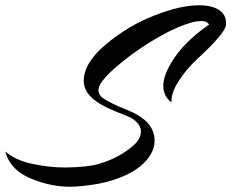

<svg xmlns="http://www.w3.org/2000/svg" viewBox="-28 -669 878 729"><path d="M766 -576Q758 -589 738 -589Q718 -589 700.5 -584Q683 -579 659 -570Q620 -554 596 -540Q506 -492 428 -427.5Q350 -363 346 -331Q344 -306 373 -290Q398 -275 431 -261.5Q464 -248 479 -241Q559 -201 559 -135Q559 -106 542 -79Q515 -37 460.5 -9.5Q406 18 344 29Q280 40 238 40Q162 40 86 7.5Q10 -25 -8 -94Q29 -61 94 -47Q159 -33 218 -33Q306 -34 348.5 -47Q391 -60 422.5 -77.5Q454 -95 480.5 -118.5Q507 -142 507 -170.5Q507 -199 469 -222Q466 -224 408.5 -247Q351 -270 320.5 -298Q290 -326 290 -362Q290 -430 374 -500.5Q458 -571 557.5 -610Q657 -649 727 -649Q776 -649 803 -631.5Q830 -614 830 -583Q830 -579 830 -574Q827 -543 721 -445Q682 -409 652.5 -364.5Q623 -320 623 -286Q623 -283 623 -280Q592 -304 592 -344Q592 -380 623 -432Q668 -508 766 -576Z"/></svg>

Font: Arizonia
Style: Regular
Weight: 400
Designer: Robert E. Leuschke
Foundry: Robert E. Leuschke
Version: Version 1.003